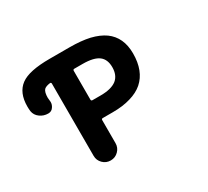

<svg xmlns="http://www.w3.org/2000/svg" viewBox="-144 -984 1289 1192"><g transform="rotate(-30 500.0 -388.0)"><path d="M259.8 -97.7V-616.2Q259.8 -620.1 256.8 -622.6Q253.9 -625 250 -624Q220.7 -620.1 208 -608.4Q193.4 -592.8 193.4 -551.8Q193.4 -543 195.3 -532.2Q196.3 -526.4 196.3 -520.5Q196.3 -502 185.5 -486.3Q172.9 -465.8 148.4 -465.8Q115.2 -465.8 89.4 -484.9Q63.5 -503.9 58.6 -534.2Q56.6 -551.8 56.6 -568.4Q56.6 -667 117.2 -711.9Q147.5 -734.4 199.2 -745.1Q251 -755.9 324.2 -755.9H466.8Q549.8 -755.9 610.4 -742.2Q670.9 -727.5 710.9 -699.2Q790 -641.6 790 -526.4Q790 -400.4 716.8 -335.9Q680.7 -304.7 626 -289.1Q571.3 -272.5 499 -272.5H426.8Q417 -272.5 417 -262.7V-97.7Q417 -65.4 394 -42.5Q371.1 -19.5 338.4 -19.5Q305.7 -19.5 282.7 -42.5Q259.8 -65.4 259.8 -97.7ZM485.4 -400.4Q561.5 -400.4 599.6 -429.7Q635.7 -459 635.7 -516.6Q635.7 -572.3 601.6 -598.6Q566.4 -626 485.4 -626H426.8Q417 -626 417 -616.2V-410.2Q417 -400.4 426.8 -400.4Z"/></g></svg>

Font: Rounded-X Mgen+ 2m bold
Style: Bold
Weight: 700
Designer: [Source Han Sans]
Ryoko NISHIZUKA  (kana & ideographs); Paul D. Hunt (Latin, Greek & Cyrillic); Wenlong ZHANG  (bopomofo
Version: Version 1.059.20150602